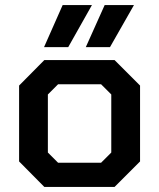

<svg xmlns="http://www.w3.org/2000/svg" viewBox="-20 -734 625 754"><path d="M55 -100V-398L154 -498H430L530 -398V-100L430 0H154ZM377 -95 417 -135V-363L377 -403H208L168 -363V-135L208 -95ZM226 -714H341L248 -549H153ZM391 -714H506L412 -549H317Z"/></svg>

Font: Chakra Petch SemiBold
Style: Regular
Weight: 600
Designer: Katatrad Aksorn Co.,Ltd.
Foundry: Cadson Demak Co.,Ltd.
Version: Version 1.000; ttfautohint (v1.6)